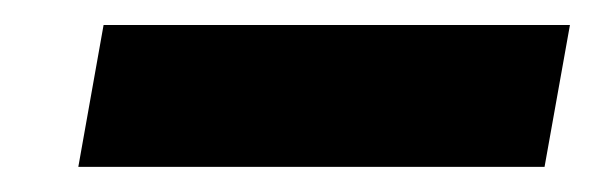

<svg xmlns="http://www.w3.org/2000/svg" viewBox="-20 -761 471 152"><path d="M62 -741.2H431.2L411.1 -628.9H42Z"/></svg>

Font: Stilu Bold
Style: Italic
Weight: 700
Italic angle: -10°
Designer: Genilson Lima Santos
Foundry: Genilson Lima Santos
Version: Version 1.200;PS 001.200;hotconv 1.0.88;makeotf.lib2.5.64775